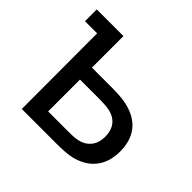

<svg xmlns="http://www.w3.org/2000/svg" viewBox="-140 -719 875 875"><g transform="rotate(45 298.0 -281.0)"><path d="M408.3 -353.1C382.3 -358.3 345.8 -359.4 313.5 -359.4H192.7V-562.5H20.8V-486.5H99L100 0H318.8C351 0 389.6 -1 417.7 -7.3C499 -26 554.2 -82.3 554.2 -179.2C554.2 -284.4 494.8 -336.5 408.3 -353.1ZM389.6 -83.3C368.8 -77.1 340.6 -77.1 320.8 -77.1H192.7V-282.3H320.8C340.6 -282.3 363.5 -281.2 384.4 -277.1C428.1 -266.7 458.3 -236.5 458.3 -179.2C458.3 -121.9 425 -92.7 389.6 -83.3Z"/></g></svg>

Font: Manrope3 Medium
Style: Regular
Weight: 500
Width: 4
Designer: Mikhail Sharanda
Foundry: Mikhail Sharanda
Version: Version 3.000;PS 003.000;hotconv 1.0.88;makeotf.lib2.5.64775